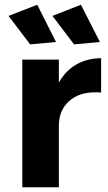

<svg xmlns="http://www.w3.org/2000/svg" viewBox="-20 -789 456 809"><path d="M406 -544V-399Q398 -400 382 -400Q311 -400 269.5 -361.5Q228 -323 228 -259V0H74V-538H228V-441Q256 -491 301 -517Q346 -543 406 -544ZM137 -769 216 -612 107 -602 16 -722ZM321 -769 401 -612 292 -602 201 -722Z"/></svg>

Font: Montserrat SemiBold
Style: Regular
Weight: 600
Designer: Julieta Ulanovsky
Foundry: Julieta Ulanovsky
Version: Version 6.001